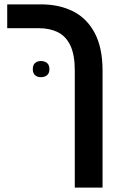

<svg xmlns="http://www.w3.org/2000/svg" viewBox="-20 -618 543 878"><path d="M322 240V-295Q322 -368 301.5 -410.5Q281 -453 244 -471Q207 -489 159 -489H13V-598H168Q251 -598 314.5 -566Q378 -534 413.5 -466.5Q449 -399 449 -295V240ZM130 -302Q130 -321 140.5 -330Q151 -339 167 -339Q184 -339 195 -330Q206 -321 206 -302Q206 -283 195 -274Q184 -265 167 -265Q151 -265 140.5 -274Q130 -283 130 -302Z"/></svg>

Font: Noto Sans Hebrew SemiCondensed SemiBold
Style: Regular
Weight: 600
Width: 4
Designer: Monotype Design Team
Foundry: Monotype Imaging Inc.
Version: Version 2.004; ttfautohint (v1.8.4.7-5d5b)